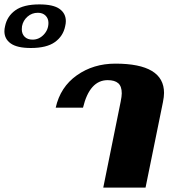

<svg xmlns="http://www.w3.org/2000/svg" viewBox="-202 -852 773 872"><path d="M-182 -710Q-182 -721 -179 -733Q-170 -778 -132.5 -805Q-95 -832 -23 -832Q40 -832 68.5 -811.5Q97 -791 97 -756Q97 -745 94 -733Q85 -688 47.5 -661Q10 -634 -62 -634Q-124 -634 -153 -654.5Q-182 -675 -182 -710ZM18 -748Q18 -768 5 -781Q-8 -794 -30 -794Q-57 -794 -77 -776.5Q-97 -759 -102 -733Q-103 -728 -103 -719Q-103 -698 -90 -685Q-77 -672 -54 -672Q-25 -672 -3.5 -694.5Q18 -717 18 -748ZM346 -390Q351 -415 351 -428Q351 -460 335 -474Q319 -488 287 -488Q205 -488 175 -363H51Q72 -457 147 -510Q222 -563 322 -563Q543 -563 543 -430Q543 -413 538 -388L459 0H267Z"/></svg>

Font: Taviraj Black
Style: Italic
Weight: 900
Italic angle: -12°
Designer: Katatrad Team
Foundry: CadsonDemak
Version: Version 1.001